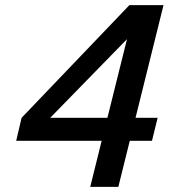

<svg xmlns="http://www.w3.org/2000/svg" viewBox="-20 -727 656 747"><path d="M484.9 -179.2 440.4 0H331.1L375.5 -179.2H43L64 -268.6L483.4 -707H616.2L507.3 -268.6H593.3L571.3 -179.2ZM175.3 -268.6H397.9L474.1 -574.7Z"/></svg>

Font: Lesson One Medium
Style: Italic
Weight: 500
Italic angle: -14°
Designer: But Ko, Victor Gaultney, Annie Olsen, Julie Remington, Don Collingsworth, Eric Hays, Becca Hirsbrunner
Version: Version 1.100